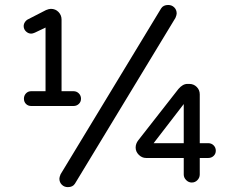

<svg xmlns="http://www.w3.org/2000/svg" viewBox="-20 -728 910 772"><path d="M218.8 -9.8Q218.8 -15.6 223.6 -27.3L627.9 -694.3Q636.7 -708 656.2 -708Q670.9 -708 680.7 -698.2Q690.4 -688.5 690.4 -673.8Q690.4 -668 685.5 -656.2L281.2 10.7Q272.5 24.4 252.9 24.4Q238.3 24.4 228.5 14.6Q218.8 4.9 218.8 -9.8ZM76.2 -331.1Q76.2 -343.8 84.5 -352.5Q92.8 -361.3 105.5 -361.3H163.1V-617.2L120.1 -596.7Q111.3 -592.8 105.5 -592.8Q93.8 -592.8 84.5 -601.6Q75.2 -610.4 75.2 -623Q75.2 -631.8 80.6 -639.6Q85.9 -647.5 94.7 -651.4L165 -687.5Q176.8 -692.4 184.6 -692.4Q203.1 -692.4 215.3 -679.7Q227.5 -667 227.5 -649.4V-361.3H275.4Q288.1 -361.3 296.9 -352.5Q305.7 -343.8 305.7 -331.1Q305.7 -318.4 296.9 -310.1Q288.1 -301.8 275.4 -301.8H105.5Q92.8 -301.8 84.5 -310.1Q76.2 -318.4 76.2 -331.1ZM718.8 -26.4V-92.8H567.4Q550.8 -92.8 538.1 -105.5Q525.4 -118.2 525.4 -134.8Q525.4 -150.4 536.1 -164.1L697.3 -370.1Q714.8 -390.6 733.4 -390.6H741.2Q758.8 -390.6 771 -378.4Q783.2 -366.2 783.2 -348.6V-152.3H817.4Q830.1 -152.3 838.9 -143.6Q847.7 -134.8 847.7 -122.1Q847.7 -109.4 838.9 -101.1Q830.1 -92.8 817.4 -92.8H783.2V-26.4Q783.2 -13.7 773.9 -3.9Q764.6 5.9 751 5.9Q738.3 5.9 728.5 -3.9Q718.8 -13.7 718.8 -26.4ZM718.8 -152.3V-309.6L597.7 -152.3Z"/></svg>

Font: jf-openhuninn-2.1
Style: Regular
Weight: 400
Designer: [Kosugi Maru]
Designed by MOTOYA      

[Varela Round]
Joe Prince (Latin component); Avraham Cornfeld (Hebrew component)
Foundry: justfont Co., Ltd.
Version: 2.1